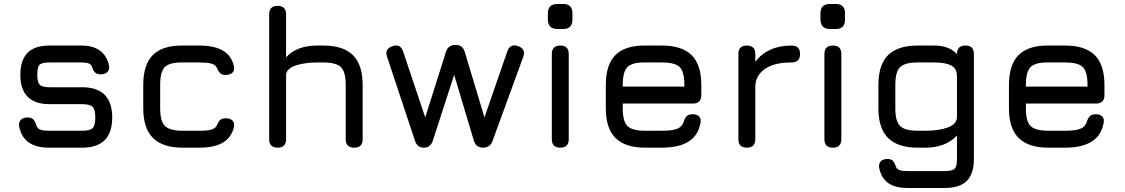

<svg xmlns="http://www.w3.org/2000/svg" viewBox="-20 -733 5582 953"><path d="M223 0Q159.5 0 122.5 -26.2Q85.5 -52.5 75 -105Q71.5 -126 83.2 -138Q95 -150 116 -150Q136.5 -150 145.8 -139.8Q155 -129.5 161 -109Q167 -94 181.2 -89Q195.5 -84 223 -84H387Q426 -84 439.5 -96.8Q453 -109.5 453 -150Q453 -190 439.5 -203Q426 -216 387 -216H226Q154 -216 117.5 -252.5Q81 -289 81 -361Q81 -434.5 116.8 -470.8Q152.5 -507 226 -507H382Q499.5 -507 521 -408Q525 -387 513 -375.5Q501 -364 480 -364Q460.5 -364 451 -374.2Q441.5 -384.5 436 -403Q430 -415 417.8 -419Q405.5 -423 382 -423H226Q188 -423 176.5 -411.5Q165 -400 165 -361Q165 -325 177.2 -312.5Q189.5 -300 226 -300H387Q462 -300 499.5 -262.5Q537 -225 537 -150Q537 -74.5 499.5 -37.2Q462 0 387 0Z M887 0Q787.5 0 739.2 -48.2Q691 -96.5 691 -196V-312Q691 -412 738.8 -460Q786.5 -508 887 -507H969Q1043.5 -507 1086.2 -482Q1129 -457 1141 -405Q1145.5 -384 1133.8 -372.5Q1122 -361 1100 -361Q1080.5 -361 1071.5 -371Q1062.5 -381 1055 -399Q1047.5 -412.5 1027.5 -417.8Q1007.5 -423 969 -423H887Q822.5 -424 798.8 -400.8Q775 -377.5 775 -312V-196Q775 -131 798.8 -107.5Q822.5 -84 887 -84H969Q1007.5 -84 1027.5 -89.2Q1047.5 -94.5 1055 -108Q1062.5 -127 1071.8 -136.5Q1081 -146 1101 -146Q1122 -146 1133.8 -134.5Q1145.5 -123 1141 -102Q1129 -50.5 1086.2 -25.2Q1043.5 0 969 0Z M1358 0Q1316 0 1316 -42V-662Q1316 -704 1358 -704Q1400 -704 1400 -662V-448.5Q1453 -507 1556 -507H1584Q1684 -507 1732 -459Q1780 -411 1780 -311V-42Q1780 0 1738 0Q1696 0 1696 -42V-311Q1696 -376.5 1672.2 -399.8Q1648.5 -423 1584 -423H1556Q1496 -423 1451.5 -409.2Q1407 -395.5 1400 -366V-42Q1400 0 1358 0Z M2084 0Q2051 0 2040 -34L1901 -452Q1888 -490 1928 -504Q1967.5 -517.5 1981 -477L2094 -140.5H2087.5L2194 -477Q2205 -510 2242 -510Q2277 -510 2287 -475L2386.5 -144H2382.5L2498 -478Q2512.5 -518.5 2552 -504Q2591.5 -490 2577 -450L2425 -34Q2412.5 0 2378 0Q2342.5 0 2332 -35L2229 -379H2240L2128 -34Q2123 -17.5 2111.5 -8.8Q2100 0 2084 0Z M2761 0Q2719 0 2719 -42V-465Q2719 -507 2761 -507Q2803 -507 2803 -465V-42Q2803 0 2761 0ZM2747.2 -589Q2699.4 -589 2699.4 -636.8V-666.7Q2699.4 -713.3 2747.2 -713.3H2775.9Q2821.3 -713.3 2821.3 -666.7V-636.8Q2821.3 -589 2775.9 -589Z M3071 -219V-195Q3071 -130.5 3094.5 -107.2Q3118 -84 3183 -84H3265Q3316 -84 3340.5 -93.5Q3365 -103 3373 -127Q3378.5 -146 3388.2 -156Q3398 -166 3418 -166Q3439 -166 3450 -155Q3461 -144 3457 -123Q3446 -61 3398 -30.5Q3350 0 3265 0H3183Q3083.5 0 3035.2 -48Q2987 -96 2987 -195V-311Q2987 -412.5 3035.2 -460.2Q3083.5 -508 3183 -507H3265Q3365 -507 3413 -459.2Q3461 -411.5 3461 -311V-261Q3461 -219 3419 -219ZM3183 -423Q3118 -424 3094.5 -400.5Q3071 -377 3071 -311V-303H3377V-311Q3377 -376.5 3353.8 -399.8Q3330.5 -423 3265 -423Z M3687 0Q3645 0 3645 -42V-465Q3645 -507 3687 -507Q3729 -507 3729 -465V-426Q3758.5 -466 3804.2 -486.5Q3850 -507 3909 -507Q3951 -507 3951 -465Q3951 -423 3909 -423Q3822.5 -423 3777 -391Q3731.5 -359 3729 -306.5V-42Q3729 0 3687 0Z M4114 0Q4072 0 4072 -42V-465Q4072 -507 4114 -507Q4156 -507 4156 -465V-42Q4156 0 4114 0ZM4100.2 -589Q4052.4 -589 4052.4 -636.8V-666.7Q4052.4 -713.3 4100.2 -713.3H4128.9Q4174.3 -713.3 4174.3 -666.7V-636.8Q4174.3 -589 4128.9 -589Z M4484 200Q4423.5 200 4388.8 175.5Q4354 151 4344 101Q4340.5 80 4351.5 68Q4362.5 56 4385 56Q4404 56 4412.8 66.2Q4421.5 76.5 4428 97Q4434 108 4446.8 112Q4459.5 116 4484 116H4670Q4707.5 116 4718.8 104.2Q4730 92.5 4730 56V-60.5Q4703 -31 4663.2 -15.5Q4623.5 0 4574 0H4536Q4436.5 0 4388.2 -48Q4340 -96 4340 -195V-311Q4340 -411.5 4387.8 -459.2Q4435.5 -507 4536 -507H4618Q4653.5 -507 4681.8 -496.5Q4710 -486 4730 -464.5V-465Q4730 -507 4772 -507Q4814 -507 4814 -465V56Q4814 129.5 4778.8 164.8Q4743.5 200 4670 200ZM4536 -84H4574Q4640 -84 4685 -100.5Q4730 -117 4730 -153V-353Q4730 -393.5 4700.8 -408.2Q4671.5 -423 4618 -423H4536Q4471.5 -423 4447.8 -400Q4424 -377 4424 -311V-195Q4424 -131.5 4447.5 -107.8Q4471 -84 4536 -84Z M5072 -219V-195Q5072 -130.5 5095.5 -107.2Q5119 -84 5184 -84H5266Q5317 -84 5341.5 -93.5Q5366 -103 5374 -127Q5379.5 -146 5389.2 -156Q5399 -166 5419 -166Q5440 -166 5451 -155Q5462 -144 5458 -123Q5447 -61 5399 -30.5Q5351 0 5266 0H5184Q5084.5 0 5036.2 -48Q4988 -96 4988 -195V-311Q4988 -412.5 5036.2 -460.2Q5084.5 -508 5184 -507H5266Q5366 -507 5414 -459.2Q5462 -411.5 5462 -311V-261Q5462 -219 5420 -219ZM5184 -423Q5119 -424 5095.5 -400.5Q5072 -377 5072 -311V-303H5378V-311Q5378 -376.5 5354.8 -399.8Q5331.5 -423 5266 -423Z"/></svg>

Font: Jura Light
Style: Bold
Weight: 700
Version: Version 5.104